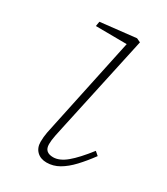

<svg xmlns="http://www.w3.org/2000/svg" viewBox="-135 -558 553 634"><g transform="rotate(30 142.0 -241.5)"><path d="M94 -39Q94 -57 97.5 -75.5Q101 -94 106 -116L182 -474L188 -460L61 -461L64 -479L199 -494L214 -487L134 -118Q130 -100 126 -80.5Q122 -61 122 -46Q122 -30 130.5 -22.5Q139 -15 155 -15Q179 -15 205.5 -37Q232 -59 267 -104L281 -92Q259 -62 237 -38.5Q215 -15 192.5 -2Q170 11 145 11Q122 11 108 -2.5Q94 -16 94 -39Z"/></g></svg>

Font: Source Serif 4 ExtraLight
Style: Italic
Weight: 250
Italic angle: -12°
Designer: Frank Grießhammer
Foundry: Adobe Systems Incorporated
Version: Version 4.004;hotconv 1.0.116;makeotfexe 2.5.65601